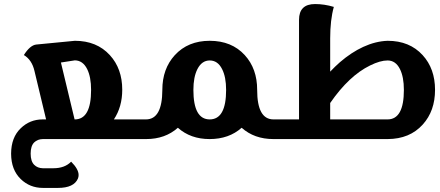

<svg xmlns="http://www.w3.org/2000/svg" viewBox="-20 -691 2184 954"><path d="M282.7 -380.4 350.6 -97.7H351.6Q432.6 -97.7 432.6 -244.1Q432.6 -308.6 413.1 -347.7Q391.6 -390.6 352.1 -391.1ZM192.9 0Q166.5 0.5 149.9 16.6Q132.3 34.2 132.3 72.3Q132.3 110.4 149.9 127.9Q166.5 144.5 192.9 145H245.1Q301.8 145 333.5 112.3Q370.6 149.4 370.6 178.7Q370.6 188 367.2 196.3Q347.2 242.7 268.1 242.7H193.4Q128.4 242.7 83 198.7Q35.6 152.8 35.2 73.2V71.8Q35.6 -8.3 83 -53.7Q128.4 -97.7 191.9 -97.7H209L151.4 -337.9Q138.7 -393.6 98.6 -417.5Q129.4 -466.3 160.2 -469.7L352.1 -488.3Q460.9 -488.3 525.9 -417Q587.4 -349.6 587.4 -245.1Q587.4 -160.2 545.9 -97.7H706.1V0Z M1022 -97.7Q1103.5 -97.7 1103.5 -244.1Q1103.5 -308.6 1083.5 -347.7Q1062 -390.6 1022 -390.6Q982.9 -390.6 960.9 -347.7Q940.9 -308.1 940.9 -244.1Q940.9 -97.7 1022 -97.7ZM1363.3 -97.7V0H1338.4Q1243.7 0 1180.7 -56.2Q1117.7 0 1021.5 0Q926.8 0 863.8 -56.2Q800.8 0 706.1 0H681.2V-97.7H705.1Q786.1 -97.7 786.6 -243.7V-244.6Q786.6 -349.1 848.6 -417Q914.1 -488.3 1022 -488.3Q1131.3 -488.3 1196.3 -417Q1257.8 -349.6 1257.8 -244.6V-243.7Q1257.8 -97.7 1338.9 -97.7Z M1905.8 -97.7Q1986.8 -97.7 1986.8 -244.1Q1986.8 -308.6 1967.3 -347.7Q1945.8 -390.6 1905.8 -390.6Q1869.1 -390.6 1818.8 -365.7Q1713.9 -314.5 1620.6 -179.2V-97.7ZM1906.2 -488.3Q2015.1 -488.3 2080.1 -417Q2141.6 -349.6 2141.6 -244.6Q2141.6 -139.6 2080.6 -72.3Q2016.1 -0.5 1906.2 0H1337.9V-97.7H1465.8V-592.3Q1465.8 -670.9 1545.4 -670.9Q1591.8 -670.9 1638.7 -656.7Q1620.6 -592.3 1620.6 -500V-335Q1644.5 -360.4 1668.9 -381.8Q1725.6 -430.7 1784.7 -458Q1846.2 -486.3 1906.2 -488.3Z"/></svg>

Font: Sukar
Style: black
Weight: 900
Designer: Dario Muhafara - Ghiath Alsory
Foundry: Dario Muhafara - Ghiath Alsory
Version: Version 1.00 March 27, 2016, initial release